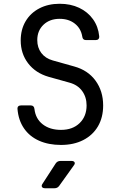

<svg xmlns="http://www.w3.org/2000/svg" viewBox="-20 -760 640 1020"><path d="M304 10Q238 10 187.5 -12.5Q137 -35 107.5 -78Q78 -121 73 -180Q72 -190 77 -195Q82 -200 92 -200H143Q161 -200 163 -181Q169 -129 207 -99.5Q245 -70 304 -70Q366 -70 403 -106Q440 -142 440 -200Q440 -244 416.5 -276.5Q393 -309 349 -321L238 -352Q169 -372 129.5 -423.5Q90 -475 90 -545Q90 -603 116 -647Q142 -691 189 -715.5Q236 -740 297 -740Q355 -740 400.5 -718.5Q446 -697 474 -658Q502 -619 507 -568Q508 -558 503 -552.5Q498 -547 488 -547H437Q419 -547 417 -566Q410 -609 377.5 -634.5Q345 -660 297 -660Q244 -660 211 -628.5Q178 -597 178 -547Q178 -507 199.5 -478.5Q221 -450 260 -439L374 -407Q447 -387 487.5 -331.5Q528 -276 528 -200Q528 -136 500.5 -89Q473 -42 422.5 -16Q372 10 304 10ZM219 240Q207 240 203 233Q199 226 206 216L276 108Q285 95 301 95H360Q372 95 376 102Q380 109 372 119L294 228Q285 240 270 240Z"/></svg>

Font: Pitagon Sans Mono
Style: Regular
Weight: 400
Monospace: yes
Designer: Travis Tran
Foundry: Pitagon
Version: Version 1.001;gftools[0.9.26]